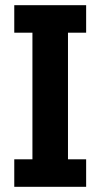

<svg xmlns="http://www.w3.org/2000/svg" viewBox="-20 -720 387 740"><path d="M35 0V-106H105V-594H35V-700H312V-594H242V-106H312V0Z"/></svg>

Font: Share
Style: Bold
Weight: 700
Designer: Ralph du Carrois
Version: Version 1.002